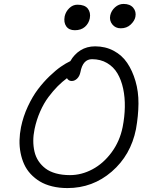

<svg xmlns="http://www.w3.org/2000/svg" viewBox="-20 -978 756 977"><path d="M594.2 -834Q567.4 -834 551.5 -853.8Q535.6 -873.5 541 -899.9Q546.4 -923.8 565.4 -940.9Q584.5 -958 608.9 -958Q641.6 -958 658 -938.5Q674.3 -918.9 668.9 -892.1Q665 -872.1 645 -853Q625 -834 594.2 -834ZM360.8 -824.2Q331.1 -824.2 317.1 -844Q303.2 -863.8 309.1 -895Q314.5 -918.9 332.5 -936.5Q350.6 -954.1 374 -954.1Q411.1 -954.1 426.8 -934.3Q442.4 -914.6 437 -884.8Q431.6 -858.4 412.1 -841.3Q392.6 -824.2 360.8 -824.2ZM323.2 -21Q281.2 -21 245.4 -29.8Q209.5 -38.6 182.9 -54.7Q156.2 -70.8 135.7 -93Q115.2 -115.2 103 -142.1Q90.8 -168.9 84.7 -200Q78.6 -231 79.3 -263.9Q80.1 -296.9 86.9 -331.1Q98.1 -385.7 121.8 -436.5Q145.5 -487.3 173.1 -523.7Q200.7 -560.1 232.4 -590.6Q264.2 -621.1 290 -638.9Q315.9 -656.7 337.9 -667Q357.4 -701.7 389.6 -721.9Q421.9 -742.2 463.9 -742.2Q516.1 -742.2 558.3 -719.7Q600.6 -697.3 627.2 -658Q653.8 -618.7 669.4 -565.4Q685.1 -512.2 684.6 -450.4Q684.1 -388.7 671.9 -320.8Q645.5 -188.5 548.6 -104.7Q451.7 -21 323.2 -21ZM155.8 -320.8Q149.4 -290 149.4 -261.5Q149.4 -232.9 155.5 -206.5Q161.6 -180.2 176 -158.4Q190.4 -136.7 211.7 -120.6Q232.9 -104.5 264.6 -95.7Q296.4 -86.9 335.9 -86.9Q395 -86.9 450.4 -116.5Q505.9 -146 547.6 -202.4Q589.4 -258.8 604 -331.1Q614.3 -383.3 615.2 -432.9Q616.2 -482.4 606.7 -526.9Q597.2 -571.3 577.6 -604.5Q558.1 -637.7 524.9 -657.2Q491.7 -676.8 448.2 -676.8Q401.4 -676.8 389.2 -610.8Q384.8 -589.8 372.3 -577.9Q359.9 -565.9 345.2 -565.9Q328.6 -565.9 320.8 -580.1Q296.9 -562.5 273.9 -539.6Q251 -516.6 227.1 -484.9Q203.1 -453.1 184.3 -410.4Q165.5 -367.7 155.8 -320.8Z"/></svg>

Font: Shantell Sans Bouncy
Style: Italic
Weight: 300
Italic angle: -11.31°
Designer: Stephen Nixon, Anya Danilova, Shantell Martin
Foundry: Arrow Type
Version: Version 1.006;[9816181b4]